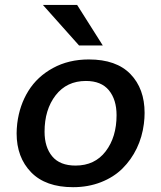

<svg xmlns="http://www.w3.org/2000/svg" viewBox="-20 -758 662 789"><path d="M459 -284.7Q459 -348.6 427.5 -387Q396 -425.3 333 -425.3Q254.4 -425.3 208.7 -366.5Q163.1 -307.6 163.1 -216.8Q163.1 -153.3 194.6 -115.5Q226.1 -77.6 290.5 -77.6Q369.6 -77.6 414.3 -136.2Q459 -194.8 459 -284.7ZM280.3 11.2Q167.5 11.2 107.9 -50Q48.3 -111.3 48.3 -210Q48.3 -227.5 50.8 -250.5Q60.1 -325.7 96.7 -384.5Q133.3 -443.4 197.8 -478.5Q262.2 -513.7 345.2 -513.7Q458 -513.7 516.1 -453.6Q574.2 -393.6 574.2 -293.9Q574.2 -272.5 571.3 -249.5Q564.5 -195.3 542 -148.4Q519.5 -101.6 483.4 -65.7Q447.3 -29.8 394.8 -9.3Q342.3 11.2 280.3 11.2ZM304.7 -571.3 156.2 -737.8H296.9L402.3 -571.3Z"/></svg>

Font: Muli
Style: Semi-BoldItalic
Weight: 600
Italic angle: -7°
Designer: Vernon Adams
Foundry: newtypography
Version: Version 2.0; ttfautohint (v1.00rc1.2-2d82) -l 8 -r 50 -G 200